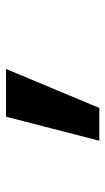

<svg xmlns="http://www.w3.org/2000/svg" viewBox="124 -884 351 640"><g transform="rotate(-90 300.0 -564.5)"><path d="M150.4 -409.4 230.4 -720.4H389.6L259.6 -409.4Z"/></g></svg>

Font: Pitagon Sans Mono
Style: Regular
Weight: 400
Monospace: yes
Designer: Travis Tran
Foundry: Pitagon
Version: Version 1.001;gftools[0.9.26]